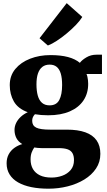

<svg xmlns="http://www.w3.org/2000/svg" viewBox="-20 -904 666 1190"><path d="M280.5 265.5Q222 265.5 174.2 255.8Q126.5 246 92.2 226.5Q58 207 39.5 177.2Q21 147.5 21 108Q21 77 33.5 53.2Q46 29.5 68.2 13.2Q90.5 -3 118 -11Q93 -26 81.5 -48.5Q70 -71 70 -99Q70 -121 80 -141.8Q90 -162.5 108.5 -179.8Q127 -197 152 -208.5Q91.5 -230.5 66 -275Q40.5 -319.5 40.5 -376.5Q40.5 -435 75 -476.5Q109.5 -518 166.8 -540.2Q224 -562.5 292.5 -562.5Q356.5 -562.5 401.5 -550.5Q446.5 -538.5 475 -514.5Q487 -531.5 515 -548.2Q543 -565 577.5 -565H612V-445.5H516Q519.5 -438 521.8 -428Q524 -418 525.2 -407.2Q526.5 -396.5 526.5 -385.5Q527 -326.5 497.8 -282.2Q468.5 -238 413 -213.8Q357.5 -189.5 278 -189.5Q256 -189.5 235 -191.2Q214 -193 196.5 -196Q188 -187 183.8 -177.5Q179.5 -168 179.5 -155Q179.5 -125.5 204.5 -113Q229.5 -100.5 291 -100.5H394.5Q462.5 -100.5 508.8 -84Q555 -67.5 578.5 -34.2Q602 -1 602 49.5Q602 100.5 575.2 140.5Q548.5 180.5 502.8 208.5Q457 236.5 399.5 251Q342 265.5 280.5 265.5ZM299 196.5Q334.5 196.5 366.2 185Q398 173.5 418.2 149.5Q438.5 125.5 438.5 88.5Q438.5 62 429.2 45.5Q420 29 399.2 21.5Q378.5 14 344 14H238.5Q226 14 214.2 12.8Q202.5 11.5 192.5 10Q183.5 22.5 176.5 40.5Q169.5 58.5 169.5 83.5Q169.5 118.5 184.2 143.8Q199 169 227.8 182.8Q256.5 196.5 299 196.5ZM287.5 -251Q330 -251 347.5 -284.5Q365 -318 365 -377Q365 -419.5 356.8 -447.5Q348.5 -475.5 331.5 -489.5Q314.5 -503.5 288 -503.5Q260.5 -503.5 242.5 -489.5Q224.5 -475.5 215.2 -448.5Q206 -421.5 206 -381Q206 -341 214.2 -311.5Q222.5 -282 240.5 -266.5Q258.5 -251 287.5 -251ZM276 -622.5 225 -667 393.5 -884.5 490 -799Q476 -776 450.2 -749.2Q424.5 -722.5 393.2 -696.5Q362 -670.5 331.5 -650.8Q301 -631 278 -622.5Z"/></svg>

Font: Merriweather 36pt Black
Style: Regular
Weight: 900
Version: Version 2.100